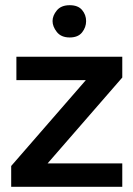

<svg xmlns="http://www.w3.org/2000/svg" viewBox="-20 -718 513 738"><path d="M23 -80 310 -410H43V-500H450V-420L163 -90H450V0H23ZM182 -637Q182 -658 198.5 -678Q215 -698 248 -698Q280 -698 295.5 -679.5Q311 -661 311 -637Q311 -613 295.5 -593.5Q280 -574 248 -574Q215 -574 198.5 -595Q182 -616 182 -637Z"/></svg>

Font: Moderustic Med
Style: Regular
Weight: 500
Designer: Tural Alisoy
Foundry: TAFT Foundry
Version: Version 2.110